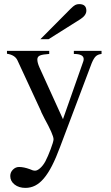

<svg xmlns="http://www.w3.org/2000/svg" viewBox="-20 -698 540 936"><path d="M475 -435Q457 -433 447 -423.5Q437 -414 427 -390L273 18Q253 72 233.5 110Q214 148 193.5 172Q173 196 151 207Q129 218 104 218Q72 218 51 201.5Q30 185 30 160Q30 142 43 129Q56 116 73 116Q96 116 126 127Q140 134 151 134Q162 134 176 121.5Q190 109 201 89Q207 78 214 61.5Q221 45 227 29Q233 13 237 0Q241 -13 241 -19Q241 -30 229.5 -56Q218 -82 197 -120L182 -150L179 -158L65 -404Q53 -430 14 -436V-450H220V-435Q188 -433 175 -427.5Q162 -422 162 -408Q162 -393 172 -370L287 -117L384 -393Q388 -402 388 -410Q388 -435 340 -435V-450H475ZM177 -507 324 -655Q338 -669 346.5 -673.5Q355 -678 366 -678Q401 -678 401 -646Q401 -623 371 -604L217 -507Z"/></svg>

Font: Klingon pIqaD Mandel
Style: Regular
Weight: 400
Width: 0
Designer: Mike Neff (qa'vaj)
Foundry: Mike Neff and Michael Everson
Version: Version 2.003